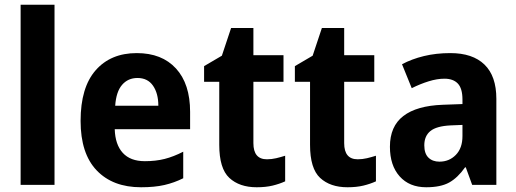

<svg xmlns="http://www.w3.org/2000/svg" viewBox="-20 -780 2178 810"><path d="M210 0H67V-760H210Z M557 -556Q663 -556 722.5 -491Q782 -426 782 -308V-235H464Q466 -170 498 -135Q530 -100 591 -100Q637 -100 674.5 -109.5Q712 -119 753 -140V-28Q715 -9 673.5 0.5Q632 10 575 10Q456 10 388 -61Q320 -132 320 -270Q320 -411 383.5 -483.5Q447 -556 557 -556ZM560 -451Q520 -451 495 -422Q470 -393 466 -334H648Q648 -386 625.5 -418.5Q603 -451 560 -451Z M1106 -108Q1126 -108 1145 -112.5Q1164 -117 1183 -123V-15Q1159 -4 1130 3Q1101 10 1063 10Q990 10 947.5 -29.5Q905 -69 905 -169V-435H841V-501L916 -545L955 -662H1049V-547H1176V-435H1049V-176Q1049 -108 1106 -108Z M1489 -108Q1509 -108 1528 -112.5Q1547 -117 1566 -123V-15Q1542 -4 1513 3Q1484 10 1446 10Q1373 10 1330.5 -29.5Q1288 -69 1288 -169V-435H1224V-501L1299 -545L1338 -662H1432V-547H1559V-435H1432V-176Q1432 -108 1489 -108Z M1880 -556Q1974 -556 2024 -507.5Q2074 -459 2074 -363V0H1972L1945 -74H1942Q1911 -30 1875 -10Q1839 10 1778 10Q1707 10 1666 -36Q1625 -82 1625 -161Q1625 -247 1681.5 -290.5Q1738 -334 1848 -338L1931 -341V-360Q1931 -407 1911.5 -427.5Q1892 -448 1855 -448Q1824 -448 1788.5 -437Q1753 -426 1717 -408L1676 -509Q1717 -531 1768.5 -543.5Q1820 -556 1880 -556ZM1881 -251Q1821 -248 1795.5 -227Q1770 -206 1770 -167Q1770 -132 1787.5 -115Q1805 -98 1834 -98Q1875 -98 1903 -126.5Q1931 -155 1931 -206V-253Z"/></svg>

Font: Noto Sans Lao SemiCondensed
Style: Bold
Weight: 700
Width: 4
Designer: Monotype Design Team
Foundry: Monotype Imaging Inc.
Version: Version 2.003; ttfautohint (v1.8.4.7-5d5b)